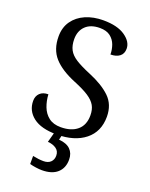

<svg xmlns="http://www.w3.org/2000/svg" viewBox="-174 -814 892 1143"><g transform="rotate(20 272.0 -242.0)"><path d="M247 10Q149 10 98.5 -29Q48 -68 48 -131Q48 -161 67 -179.5Q86 -198 120 -198Q122 -157 136 -120.5Q150 -84 179 -61.5Q208 -39 255 -39Q322 -39 360 -71.5Q398 -104 398 -165Q398 -202 383.5 -227.5Q369 -253 335.5 -275Q302 -297 243 -321Q150 -359 104.5 -410Q59 -461 59 -543Q59 -600 87.5 -640.5Q116 -681 165.5 -702.5Q215 -724 278 -724Q367 -724 416 -690Q465 -656 465 -612Q465 -580 443.5 -563.5Q422 -547 386 -547Q386 -578 375.5 -607Q365 -636 340.5 -655Q316 -674 274 -674Q216 -674 184 -643Q152 -612 152 -560Q152 -520 166.5 -492.5Q181 -465 215 -443.5Q249 -422 307 -398Q395 -362 444 -315Q493 -268 493 -191Q493 -96 426.5 -43Q360 10 247 10ZM237 240Q221 240 199.5 237Q178 234 160 229V178Q198 186 228 186Q257 186 273 170.5Q289 155 289 130Q289 101 267.5 86Q246 71 214 69L235 -9H282L272 34Q321 38 345 62Q369 86 369 126Q369 179 335 209.5Q301 240 237 240Z"/></g></svg>

Font: Noto Serif Dogra
Style: Regular
Weight: 400
Designer: Ek Type
Foundry: Ek Type
Version: Version 1.005